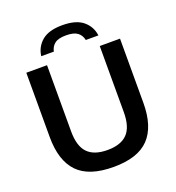

<svg xmlns="http://www.w3.org/2000/svg" viewBox="-165 -1076 1112 1215"><g transform="rotate(-20 391.0 -468.0)"><path d="M392.5 9.5Q227 9.5 151.2 -69.5Q75.5 -148.5 75.5 -307.5V-740H215V-294.5Q215 -195 258.5 -149.8Q302 -104.5 392.5 -104.5Q482.5 -104.5 526.2 -149.8Q570 -195 570 -294.5V-740H706.5V-307.5Q706.5 -148.5 631.2 -69.5Q556 9.5 392.5 9.5ZM200 -806Q208 -867 254 -906Q300 -945 392 -945Q484 -945 530.8 -905.8Q577.5 -866.5 585 -806H500Q493.5 -839 468.8 -857.8Q444 -876.5 392 -876.5Q340 -876.5 315.8 -857.8Q291.5 -839 285 -806Z"/></g></svg>

Font: Encode Sans SmExp SmBold
Style: Regular
Weight: 600
Width: 6
Designer: Multiple Designers
Foundry: Impallari Type
Version: Version 3.002; ttfautohint (v1.8.3) -l 8 -r 50 -G 200 -x 14 